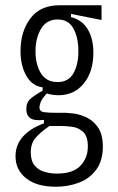

<svg xmlns="http://www.w3.org/2000/svg" viewBox="-20 -548 450 730"><path d="M192 162Q120 162 79.5 130Q39 98 39 46Q39 3 67 -28.5Q95 -60 147 -79V-92Q110 -88 95 -99Q80 -110 80 -133Q80 -159 96.5 -173Q113 -187 142 -203V-216Q102 -221 80 -260Q58 -299 58 -354Q58 -428 95.5 -478Q133 -528 206 -528H366V-472L250 -495V-483Q293 -472 314 -436Q335 -400 335 -348Q335 -275 298.5 -230.5Q262 -186 203 -186Q193 -186 180.5 -187.5Q168 -189 158 -193Q139 -172 134.5 -159.5Q130 -147 130 -140Q130 -124 147 -121.5Q164 -119 203 -119H232Q238 -119 259.5 -116.5Q281 -114 307 -102.5Q333 -91 352 -64.5Q371 -38 371 10Q371 63 346 97Q321 131 280 146.5Q239 162 192 162ZM199 -236Q240 -236 259 -269Q278 -302 278 -353Q278 -406 259 -440Q240 -474 199 -474Q157 -474 136 -438.5Q115 -403 115 -353Q115 -303 135.5 -269.5Q156 -236 199 -236ZM196 112Q258 112 286 82Q314 52 314 9Q314 -30 296 -46.5Q278 -63 254 -66Q230 -69 212 -69H168Q132 -44 114.5 -23Q97 -2 97 31Q97 63 111 80.5Q125 98 148 105Q171 112 196 112Z"/></svg>

Font: Bricolage Grotesque 10pt Condensed ExtraLight
Style: Regular
Weight: 200
Width: 3
Designer: Mathieu Triay
Foundry: Atelier Triay
Version: Version 1.000; ttfautohint (v1.8.4.7-5d5b);gftools[0.9.32]